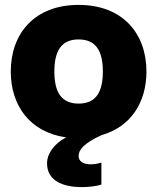

<svg xmlns="http://www.w3.org/2000/svg" viewBox="-20 -552 642 784"><path d="M301 -129C229 -129 202 -178 202 -260C202 -342 229 -391 301 -391C373 -391 400 -342 400 -260C400 -178 373 -129 301 -129ZM24 -260C24 -121 102 -12 250 9C197 37 172 79 172 114C172 185 234 212 315 212C338 212 371 209 394 202V112C380 116 365 119 351 119C323 119 301 109 301 85C301 60 321 34 394 0C515 -34 578 -135 578 -260C578 -414 482 -532 301 -532C120 -532 24 -414 24 -260Z"/></svg>

Font: Aspekta 850
Style: Regular
Weight: 850
Designer: Ivo Dolenc
Version: Version 2.000